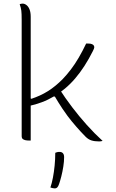

<svg xmlns="http://www.w3.org/2000/svg" viewBox="-20 -773 640 1063"><path d="M150 5Q149 5 147 5Q145 5 143.5 5Q142 5 140 5Q129 5 120 3Q111 1 105.5 -4Q100 -9 100 -18Q100 -98 100 -179Q100 -260 100 -340.5Q100 -421 100 -502Q100 -583 100 -663Q100 -698 98 -714Q96 -730 89 -750Q92 -751 94.5 -751.5Q97 -752 100 -752.5Q103 -753 105 -753Q116 -753 126.5 -745Q137 -737 143.5 -721Q150 -705 150 -680Q150 -594 150 -508.5Q150 -423 150 -337.5Q150 -252 150 -166.5Q150 -81 150 5ZM529 10Q504 10 486.5 4.5Q469 -1 454 -16Q441 -29 428 -43Q415 -57 402.5 -71.5Q390 -86 377.5 -101Q365 -116 354 -131Q338 -153 325.5 -171.5Q313 -190 303 -206.5Q293 -223 284 -238L256 -243L307 -283Q341 -230 379.5 -179.5Q418 -129 460 -82Q502 -35 548 7Q546 8 542.5 8.5Q539 9 536 9.5Q533 10 529 10ZM123 -241 154 -226Q178 -234 201 -244.5Q224 -255 245.5 -268.5Q267 -282 287 -298.5Q307 -315 326 -334Q350 -359 372.5 -388.5Q395 -418 416 -454Q437 -490 457 -532H467Q482 -532 489.5 -528.5Q497 -525 499.5 -520.5Q502 -516 502 -511Q502 -508 500 -503Q498 -498 494 -490Q472 -446 447.5 -408Q423 -370 396 -338.5Q369 -307 339.5 -282.5Q310 -258 278 -239Q246 -220 211.5 -207Q177 -194 140 -186ZM286 73Q290 71 296 69.5Q302 68 310 68Q322 68 328.5 75.5Q335 83 335 97Q335 121 330.5 149.5Q326 178 319.5 203.5Q313 229 307 246Q303 258 297.5 264Q292 270 283 270Q277 270 271 268.5Q265 267 259 265Q267 242 273 210.5Q279 179 282.5 143.5Q286 108 286 73Z"/></svg>

Font: Recursive Monospace Casual Light
Style: Regular
Weight: 300
Version: Version 1.047